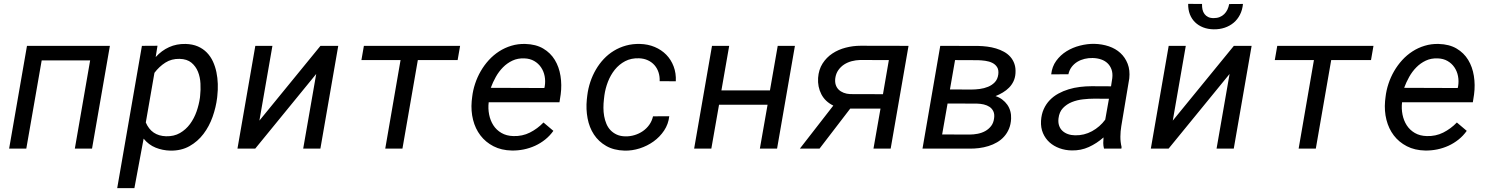

<svg xmlns="http://www.w3.org/2000/svg" viewBox="-20 -764 7670 987"><path d="M453.1 0H364.7L443.4 -453.6H194.3L115.2 0H26.9L118.7 -528.3H544.9Z M1096.2 -261.7Q1090.3 -212.9 1073 -163.8Q1055.7 -114.7 1026.1 -75.7Q996.6 -36.6 954.1 -12.7Q911.6 11.2 855.5 10.3Q815.4 9.3 779.8 -5.1Q744.1 -19.5 718.3 -51.3L670.9 203.1H582.5L709.5 -528.3L789.6 -528.8L780.3 -470.7Q811 -504.4 849.4 -521.7Q887.7 -539.1 934.1 -538.1Q970.2 -537.1 997.1 -525.4Q1023.9 -513.7 1043.2 -493.9Q1062.5 -474.1 1074.5 -448.2Q1086.4 -422.4 1092.5 -393.1Q1098.6 -363.8 1099.6 -332.8Q1100.6 -301.8 1097.2 -272ZM1008.8 -272Q1012.2 -301.8 1010.5 -334.7Q1008.8 -367.7 997.6 -395.5Q986.3 -423.3 963.9 -441.9Q941.4 -460.4 903.3 -461.4Q861.8 -462.4 830.1 -442.1Q798.3 -421.9 773.9 -389.6L729.5 -134.3Q758.8 -65.9 833.5 -63.5Q874.5 -62.5 905 -80.1Q935.5 -97.7 956.8 -126.5Q978 -155.3 990.5 -190.9Q1002.9 -226.6 1007.8 -261.7Z M1627.4 -528.3H1718.8L1627 0H1538.6L1605.5 -383.8L1292 0H1200.7L1292.5 -528.3H1380.4L1313.5 -144Z M2332.5 -455.1H2127.9L2048.8 0H1960.4L2039.1 -455.1H1837.9L1850.6 -528.3H2345.2Z M2611.3 9.8Q2557.6 8.8 2516.8 -12.2Q2476.1 -33.2 2449.7 -67.9Q2423.3 -102.5 2411.9 -147.9Q2400.4 -193.4 2404.8 -244.1L2407.2 -265.1Q2411.1 -299.8 2422.4 -333.7Q2433.6 -367.7 2451.4 -398.4Q2469.2 -429.2 2492.9 -455.1Q2516.6 -481 2545.7 -499.8Q2574.7 -518.6 2608.6 -528.8Q2642.6 -539.1 2680.2 -538.1Q2734.9 -536.6 2772.5 -514.4Q2810.1 -492.2 2832 -456.1Q2854 -419.9 2861.3 -373.8Q2868.7 -327.6 2862.3 -278.8L2856 -238.3H2492.2Q2488.3 -206.1 2494.4 -175.3Q2500.5 -144.5 2516.1 -120.1Q2531.7 -95.7 2557.6 -80.6Q2583.5 -65.4 2619.1 -64.5Q2665 -63 2703.9 -82.5Q2742.7 -102.1 2773.9 -134.3L2824.7 -91.3Q2806.6 -65.9 2782.5 -46.6Q2758.3 -27.3 2730.5 -14.6Q2702.6 -2 2672.4 4.2Q2642.1 10.3 2611.3 9.8ZM2675.8 -463.9Q2641.6 -465.3 2614.3 -452.4Q2586.9 -439.5 2565.7 -418Q2544.4 -396.5 2528.8 -368.7Q2513.2 -340.8 2502.9 -312.5L2778.3 -311.5L2780.3 -320.3Q2784.7 -347.2 2779.8 -372.6Q2774.9 -397.9 2761.2 -418Q2747.6 -438 2726.1 -450.4Q2704.6 -462.9 2675.8 -463.9Z M3194.8 -63Q3218.8 -62.5 3242.2 -69.6Q3265.6 -76.7 3284.9 -90.1Q3304.2 -103.5 3317.9 -122.8Q3331.5 -142.1 3336.9 -166L3420.4 -166.5Q3416 -126 3394 -93Q3372.1 -60.1 3339.8 -36.9Q3307.6 -13.7 3268.6 -1.2Q3229.5 11.2 3190.9 10.3Q3135.3 8.8 3096.2 -13.7Q3057.1 -36.1 3033.2 -72.5Q3009.3 -108.9 3000.5 -155.8Q2991.7 -202.6 2996.6 -252.4L2999 -273.4Q3003.4 -309.1 3014.6 -342.8Q3025.9 -376.5 3043.2 -406.2Q3060.5 -436 3083.7 -460.7Q3106.9 -485.4 3135.7 -502.9Q3164.6 -520.5 3198.2 -529.8Q3231.9 -539.1 3270 -538.1Q3311 -537.1 3345.7 -522.5Q3380.4 -507.8 3405 -482.7Q3429.7 -457.5 3442.9 -422.6Q3456.1 -387.7 3454.1 -346.2L3371.1 -346.7Q3372.1 -371.1 3365.2 -392.1Q3358.4 -413.1 3344.5 -429Q3330.6 -444.8 3310.5 -454.1Q3290.5 -463.4 3265.1 -464.4Q3224.6 -465.8 3193.6 -449.5Q3162.6 -433.1 3140.6 -405.8Q3118.7 -378.4 3105.2 -343.8Q3091.8 -309.1 3086.9 -273.4L3084.5 -252.9Q3082 -231.9 3082 -210Q3082 -188 3085.7 -167.2Q3089.4 -146.5 3097.2 -127.7Q3105 -108.9 3118.2 -95Q3131.3 -81.1 3150.1 -72.3Q3168.9 -63.5 3194.8 -63Z M3974.6 0H3886.2L3925.8 -225.6H3676.3L3636.7 0H3548.3L3640.1 -528.3H3728.5L3688.5 -299.3H3938L3978 -528.3H4066.4Z M4650.4 -528.3 4558.6 0H4470.2L4506.3 -205.6H4350.6L4192.9 0H4091.8L4263.7 -221.2Q4221.7 -241.7 4202.1 -279.8Q4182.6 -317.9 4185.5 -363.3Q4188.5 -406.2 4208.5 -437.5Q4228.5 -468.8 4259 -489Q4289.6 -509.3 4327.4 -519Q4365.2 -528.8 4403.8 -528.8ZM4273.9 -362.3Q4271.5 -343.3 4276.1 -328.4Q4280.8 -313.5 4291.3 -303.2Q4301.8 -293 4316.9 -287.1Q4332 -281.2 4350.1 -280.3L4519 -279.8L4549.3 -455.1L4401.4 -455.6Q4379.9 -455.1 4358.4 -449.5Q4336.9 -443.8 4319.3 -432.4Q4301.8 -420.9 4289.6 -403.6Q4277.3 -386.2 4273.9 -362.3Z M4722.2 0 4813.5 -528.3 5009.3 -527.8Q5031.7 -527.3 5054.9 -524.4Q5078.1 -521.5 5100.1 -514.9Q5122.1 -508.3 5141.1 -497.8Q5160.2 -487.3 5173.8 -471.9Q5187.5 -456.5 5194.8 -435.5Q5202.1 -414.6 5200.2 -387.2Q5198.7 -364.3 5189.9 -345.9Q5181.2 -327.6 5167.2 -313.5Q5153.3 -299.3 5135.3 -288.6Q5117.2 -277.8 5097.7 -270Q5117.2 -263.7 5132.3 -252.2Q5147.5 -240.7 5158 -225.8Q5168.5 -210.9 5173.6 -192.6Q5178.7 -174.3 5177.7 -153.8Q5176.3 -124.5 5166.7 -101.8Q5157.2 -79.1 5141.6 -61.8Q5126 -44.4 5105.5 -32.5Q5085 -20.5 5061.5 -13.2Q5038.1 -5.9 5012.7 -2.7Q4987.3 0.5 4961.9 0ZM4851.1 -231.9 4823.2 -72.8 4963.9 -72.3Q4984.9 -72.3 5006.1 -76.4Q5027.3 -80.6 5044.9 -90.3Q5062.5 -100.1 5075 -116.2Q5087.4 -132.3 5090.3 -156.2Q5093.3 -177.2 5086.4 -191.7Q5079.6 -206.1 5066.9 -214.6Q5054.2 -223.1 5037.1 -227.1Q5020 -231 5002 -231.4ZM4863.3 -304.2 4972.7 -303.7Q4993.2 -303.7 5016.1 -306.6Q5039.1 -309.6 5059.3 -317.9Q5079.6 -326.2 5094 -341.3Q5108.4 -356.4 5111.8 -381.3Q5114.7 -404.8 5105.7 -418.9Q5096.7 -433.1 5080.8 -440.9Q5064.9 -448.7 5045.2 -451.4Q5025.4 -454.1 5007.8 -454.6L4889.6 -455.1Z M5655.3 0Q5651.4 -14.6 5651.4 -28.8Q5651.4 -43 5652.8 -57.6Q5618.2 -26.9 5577.4 -8.3Q5536.6 10.3 5489.3 9.3Q5456.1 8.8 5426.5 -2Q5397 -12.7 5375.2 -32.2Q5353.5 -51.8 5341.6 -79.6Q5329.6 -107.4 5331.5 -142.6Q5333.5 -176.8 5345.5 -203.1Q5357.4 -229.5 5376.5 -249.3Q5395.5 -269 5420.4 -282.7Q5445.3 -296.4 5473.4 -304.9Q5501.5 -313.5 5531.5 -317.1Q5561.5 -320.8 5590.8 -320.8L5691.4 -320.3L5697.8 -362.3Q5700.7 -387.2 5694.1 -406.2Q5687.5 -425.3 5673.8 -438.5Q5660.2 -451.7 5640.4 -458.5Q5620.6 -465.3 5596.7 -465.8Q5575.7 -466.3 5555.4 -461.4Q5535.2 -456.5 5518.3 -446.3Q5501.5 -436 5489.3 -420.2Q5477.1 -404.3 5472.2 -382.3L5383.8 -381.8Q5388.2 -421.9 5409.7 -451.4Q5431.2 -481 5462.6 -500.5Q5494.1 -520 5531.7 -529.5Q5569.3 -539.1 5605.5 -538.6Q5645.5 -537.6 5680.2 -525.9Q5714.8 -514.2 5739.5 -491.5Q5764.2 -468.8 5776.9 -436Q5789.6 -403.3 5785.2 -360.8L5744.1 -115.2Q5739.7 -88.4 5739.5 -61.5Q5739.3 -34.7 5745.6 -8.3L5744.6 0ZM5506.3 -68.4Q5553.2 -67.4 5593.8 -89.6Q5634.3 -111.8 5661.6 -148.9L5680.7 -256.3L5605 -256.8Q5578.1 -256.8 5547.6 -253.4Q5517.1 -250 5490.2 -239.3Q5463.4 -228.5 5444.3 -208.5Q5425.3 -188.5 5421.4 -155.8Q5418.9 -134.8 5424.3 -118.7Q5429.7 -102.5 5441.4 -91.6Q5453.1 -80.6 5469.7 -74.7Q5486.3 -68.8 5506.3 -68.4Z M6322.8 -528.3H6414.1L6322.3 0H6233.9L6300.8 -383.8L5987.3 0H5896L5987.8 -528.3H6075.7L6008.8 -144ZM6369.6 -743.7Q6366.7 -712.9 6354.2 -688.5Q6341.8 -664.1 6321.8 -647.2Q6301.8 -630.4 6275.6 -621.6Q6249.5 -612.8 6218.8 -613.3Q6189 -613.8 6164.8 -623.3Q6140.6 -632.8 6123.3 -649.7Q6106 -666.5 6096.7 -690.4Q6087.4 -714.4 6087.9 -744.1L6159.2 -743.7Q6158.7 -728 6161.6 -714.8Q6164.6 -701.7 6171.9 -691.9Q6179.2 -682.1 6190.7 -676.5Q6202.1 -670.9 6219.2 -670.9Q6236.3 -670.9 6249.8 -676.3Q6263.2 -681.6 6273.2 -691.4Q6283.2 -701.2 6289.6 -714.4Q6295.9 -727.5 6298.8 -743.2Z M7027.8 -455.1H6823.2L6744.1 0H6655.8L6734.4 -455.1H6533.2L6545.9 -528.3H7040.5Z M7306.6 9.8Q7252.9 8.8 7212.2 -12.2Q7171.4 -33.2 7145 -67.9Q7118.7 -102.5 7107.2 -147.9Q7095.7 -193.4 7100.1 -244.1L7102.5 -265.1Q7106.4 -299.8 7117.7 -333.7Q7128.9 -367.7 7146.7 -398.4Q7164.6 -429.2 7188.2 -455.1Q7211.9 -481 7241 -499.8Q7270 -518.6 7304 -528.8Q7337.9 -539.1 7375.5 -538.1Q7430.2 -536.6 7467.8 -514.4Q7505.4 -492.2 7527.3 -456.1Q7549.3 -419.9 7556.6 -373.8Q7564 -327.6 7557.6 -278.8L7551.3 -238.3H7187.5Q7183.6 -206.1 7189.7 -175.3Q7195.8 -144.5 7211.4 -120.1Q7227.1 -95.7 7252.9 -80.6Q7278.8 -65.4 7314.5 -64.5Q7360.4 -63 7399.2 -82.5Q7438 -102.1 7469.2 -134.3L7520 -91.3Q7502 -65.9 7477.8 -46.6Q7453.6 -27.3 7425.8 -14.6Q7397.9 -2 7367.7 4.2Q7337.4 10.3 7306.6 9.8ZM7371.1 -463.9Q7336.9 -465.3 7309.6 -452.4Q7282.2 -439.5 7261 -418Q7239.7 -396.5 7224.1 -368.7Q7208.5 -340.8 7198.2 -312.5L7473.6 -311.5L7475.6 -320.3Q7480 -347.2 7475.1 -372.6Q7470.2 -397.9 7456.5 -418Q7442.9 -438 7421.4 -450.4Q7399.9 -462.9 7371.1 -463.9Z"/></svg>

Font: Roboto Mono
Style: Italic
Weight: 400
Designer: Google
Version: Version 2.000985; 2015; ttfautohint (v1.3)